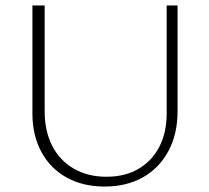

<svg xmlns="http://www.w3.org/2000/svg" viewBox="-20 -678 769 705"><path d="M364 7Q285 7 225 -26Q165 -59 132 -120Q99 -181 99 -262V-658H144V-270Q144 -197 171.5 -143Q199 -89 250.5 -59Q302 -29 371 -29Q439 -29 488.5 -58Q538 -87 565 -139Q592 -191 592 -261V-658H632V-269Q632 -186 598.5 -123.5Q565 -61 505 -27Q445 7 364 7Z"/></svg>

Font: Ysabeau ExtraLight
Style: Regular
Weight: 250
Designer: Christian Thalmann (Catharsis Fonts)
Version: Version 2.002